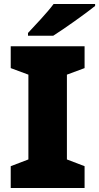

<svg xmlns="http://www.w3.org/2000/svg" viewBox="-20 -947 499 967"><path d="M459 -917V-927H250C217 -882 155 -818 121 -781V-767H248C302 -801 412 -879 459 -917ZM406 0V-110L317 -144V-571L406 -604V-714H34V-604L123 -571V-144L34 -110V0Z"/></svg>

Font: Noto Sans Lao Looped Black
Style: Regular
Weight: 900
Designer: Mark Frömberg, Ben Mitchell
Foundry: The Fontpad Ltd
Version: Version 1.002